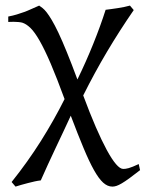

<svg xmlns="http://www.w3.org/2000/svg" viewBox="-20 -489 526 694"><path d="M486.3 126Q463.4 144 447.5 155.5Q431.6 167 420.4 173.6Q409.2 180.2 401.1 182.9Q393.1 185.5 386.2 185.5Q368.7 185.5 352.8 171.1Q336.9 156.7 319.6 125.7Q302.2 94.7 282 46.1Q261.7 -2.4 235.8 -70.8Q224.6 -46.4 210.7 -16.8Q196.8 12.7 182.1 43.7Q167.5 74.7 153.3 105.5Q139.2 136.2 127.4 163.1Q117.7 164.1 105.7 166.7Q93.8 169.4 81.3 172.6Q68.8 175.8 56.9 179.2Q44.9 182.6 36.1 185.5L22 168.9Q80.1 96.2 127.7 20.8Q175.3 -54.7 213.4 -130.9Q185.5 -207 163.6 -258.3Q141.6 -309.6 123.5 -341.3Q105.5 -373 90.1 -387.9Q74.7 -402.8 60.1 -407.2Q54.2 -408.7 45.9 -409.4Q37.6 -410.2 29.3 -410.2Q20 -410.2 9.8 -409.7V-429.2Q27.3 -432.6 41 -436.8Q54.7 -440.9 67.4 -445.6Q80.1 -450.2 92.8 -456.1Q105.5 -461.9 121.6 -468.8Q127.4 -464.8 134 -459.7Q140.6 -454.6 148.7 -444.3Q156.7 -434.1 167.2 -416.5Q177.7 -398.9 191.2 -370.6Q204.6 -342.3 221.4 -301Q238.3 -259.8 259.8 -201.7Q291 -265.6 317.1 -330.6Q343.3 -395.5 361.8 -453.6Q371.1 -454.6 382.6 -456.3Q394 -458 406 -459.7Q418 -461.4 429.4 -463.9Q440.9 -466.3 449.7 -468.8L463.4 -452.6Q411.6 -377.4 366.7 -301.8Q321.8 -226.1 280.8 -144Q304.7 -79.6 326.2 -30Q347.7 19.5 366 53.2Q384.3 86.9 399.2 104.2Q414.1 121.6 425.3 121.6Q429.2 121.6 433.8 121.1Q438.5 120.6 445.1 118.7Q451.7 116.7 460.4 113.3Q469.2 109.9 481.4 104Z"/></svg>

Font: Gentium Plus Phon
Style: Regular
Weight: 400
Designer: J. Victor Gaultney, Annie Olsen, Iska Routamaa, Becca Hirsbrunner
Foundry: SIL International
Version: Version 5.000